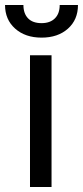

<svg xmlns="http://www.w3.org/2000/svg" viewBox="-49 -750 332 770"><path d="M157.7 0H71.3V-528.3H157.7ZM263.7 -730Q263.7 -670.9 223.4 -635Q183.1 -599.1 117.7 -599.1Q52.2 -599.1 11.7 -635.3Q-28.8 -671.4 -28.8 -730H44.9Q44.9 -695.8 63.5 -676.5Q82 -657.2 117.7 -657.2Q151.9 -657.2 171.1 -676.3Q190.4 -695.3 190.4 -730Z"/></svg>

Font: Roboto Condensed
Style: Regular
Weight: 400
Designer: Google
Version: Version 2.001047; 2015